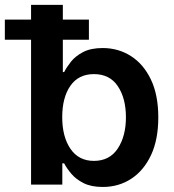

<svg xmlns="http://www.w3.org/2000/svg" viewBox="-54 -747 705 777"><path d="M361.9 9.6Q315 9.6 284.1 -6Q253.2 -21.7 234.6 -43.9Q215.9 -66.1 205.6 -85.9H198.2V0H71.7V-727.3H200.3V-455.3H205.6Q215.6 -475.1 233.5 -497.7Q251.4 -520.2 282.5 -536.4Q313.6 -552.6 361.5 -552.6Q424.7 -552.6 475.7 -520.2Q526.6 -487.9 556.6 -425.4Q586.6 -362.9 586.6 -272Q586.6 -182.2 557.2 -119.3Q527.7 -56.5 476.9 -23.4Q426.1 9.6 361.9 9.6ZM326 -95.9Q389.6 -95.9 422.6 -146Q455.6 -196 455.6 -272.7Q455.6 -349.1 422.9 -398.1Q390.3 -447.1 326 -447.1Q263.8 -447.1 230.8 -399.7Q197.8 -352.3 197.8 -272.7Q197.8 -193.5 231.2 -144.7Q264.6 -95.9 326 -95.9ZM305.8 -586.3H-34.4V-667.6H305.8Z"/></svg>

Font: Linik Sans SemiBold
Style: Regular
Weight: 600
Designer: Rasmus Andersson (font), Cristiano Sobral (main changes)
Foundry: rsms
Version: Version 3.018;June 1, 2022;FontCreator 14.0.0.2814 64-bit; t